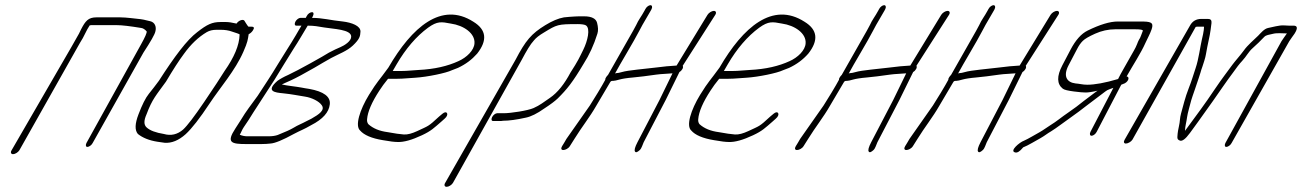

<svg xmlns="http://www.w3.org/2000/svg" viewBox="-20 -550 5025 741"><path d="M54.7 30 279.8 -369C285.7 -380 292.5 -391 299.6 -403L317 -437C319.8 -442 323.3 -447 326.1 -452C328.9 -453 332.9 -453 336.9 -453H429.7C450.5 -453 482.8 -449 525.4 -442C532.9 -441 539.4 -436 546 -429C547.5 -424 540.2 -407 523.9 -378L313.6 2C309.7 10 310.9 17 317.3 17C323.7 17 333.7 10 337.6 2L533.6 -347C561.8 -390 577.1 -417 579.5 -428C584.9 -447 577.2 -464 560.2 -468L543.2 -472C538.7 -473 532.6 -475 523.1 -476C502.1 -478 467.6 -483 444.7 -483H351.9C320.7 -483 309.6 -469 293 -437L284.7 -420L255.8 -369L24.7 30C19.7 38 22.3 45 30.3 45C38.3 45 49.7 38 54.7 30Z M904.7 -416C903.5 -375 883.8 -329 846.7 -276C831.9 -252 805.7 -212 767.7 -156C729.6 -100 703 -65 686.7 -50C664.8 -31 640 -25 612.1 -33C581.6 -38 558.5 -46 545 -59C534.9 -69 534.8 -85 545.6 -109C567.6 -168 582.5 -182 620.6 -235C648.5 -282 671.1 -317 689.8 -342C716.3 -379 745.8 -407 778 -426C788.4 -432 800.8 -435 815.2 -435H832C847 -435 862.1 -433 875.6 -428C885.6 -424 907.2 -419 904.7 -416ZM831 -465C799 -465 779.5 -456 741.2 -426C701.4 -396 654.2 -333 593.1 -238C580.7 -221 567.4 -204 554.5 -188C541.6 -172 528.3 -145 514.6 -109C500.8 -73 499.5 -48 512.1 -33C530.8 -18 555.8 -8 587.4 -3L615.4 1C642.6 3 669.4 -8 696.4 -32C720.3 -54 750.8 -93 788.5 -150C830.1 -213 887.2 -277 919.2 -350C936.4 -389 936.3 -397 939.7 -418C946.1 -421 951.6 -426 955.6 -432C962.5 -442 960.9 -447 950.9 -447H938.9C937.4 -448 933.9 -453 928.8 -461L923.3 -470C918.7 -477 901.3 -472 892.9 -459C875.8 -463 861.8 -465 852.8 -465Z M1167.5 -451C1192.3 -451 1207.9 -448 1231.1 -444C1265.2 -438 1336.7 -437 1335.4 -408C1335 -391 1310.1 -375 1293.7 -368C1281.2 -363 1266.8 -356 1249.7 -347C1231.4 -335 1127.7 -277 1092.6 -261C1074.3 -253 1060.7 -245 1050.8 -238C1004.2 -197 1041 -193 1071.9 -190C1110.3 -186 1124.7 -182 1157.9 -177C1183.6 -173 1211.6 -159 1221.7 -144C1235.1 -125 1211.9 -109 1182 -92L1162.1 -82C1145.8 -73 1129 -67 1113.1 -57C1101.5 -50 1082 -41 1051.6 -29C1043.2 -26 1031.3 -24 1016.9 -24H934.5C924.5 -24 914.5 -26 905.4 -30C911.9 -41 913.3 -48 920.7 -59L939.5 -87C960.7 -122 996 -174 1039.9 -243C1057.4 -271 1094.6 -333 1113.2 -362C1131.1 -389 1151.7 -425 1167.5 -451ZM1163.7 -488 1160.1 -481H1139.3C1132.9 -481 1123.8 -474 1119.8 -466C1115.9 -458 1117.1 -451 1123.5 -451H1143.5C1137.5 -442 1130.8 -429 1121.7 -414C1099.5 -376 1078.9 -346 1053.6 -304C1023.5 -254 1004.8 -227 974.3 -180C945.6 -140 931.7 -124 909.5 -87L888.3 -54C852.2 1 872.7 6 931.7 6H987.7C1002.6 6 1014.2 5 1023.4 4C1041.4 3 1072.1 -10 1114 -33C1140.3 -47 1151.9 -50 1181 -67C1226.1 -90 1249.5 -117 1252.8 -147C1256.6 -177 1229 -197 1173 -207C1161.7 -209 1151.7 -210 1143.7 -212C1122.9 -216 1088.9 -219 1067.7 -224C1070.8 -226 1083.2 -231 1102.8 -240C1122.3 -249 1152.6 -265 1194.1 -289L1226.4 -308C1236.7 -314 1247.1 -320 1258 -326C1287.9 -342 1319.3 -353 1341.6 -374C1367.9 -399 1370.4 -410 1371.2 -428C1372.1 -450 1337.5 -463 1303.4 -467C1253.9 -472 1225.7 -481 1184.1 -481L1187.7 -488C1192 -497 1190.4 -503 1184 -503C1177.6 -503 1168 -497 1163.7 -488Z M1495.7 -276C1498.1 -280 1502.9 -288 1510.8 -302C1545.6 -362 1586.9 -410 1631.9 -443C1667.8 -469 1683.4 -466 1719.8 -459C1770.2 -452 1813.9 -421 1811.2 -383C1809.9 -356 1781.1 -328 1749.2 -314C1708 -295 1657.7 -283 1595.7 -280C1571.3 -279 1554.1 -276 1529.3 -276ZM1477.6 -246H1513.5C1539.1 -246 1557.1 -249 1582.3 -250C1629.9 -253 1701.4 -268 1724.1 -279L1747.4 -288C1777.3 -302 1801.2 -320 1821.5 -343C1861.6 -394 1857.8 -435 1807.1 -466C1684.1 -545 1569.9 -446 1478.8 -289C1440.6 -236 1438.1 -239 1404 -184C1368.5 -126 1348.9 -64 1370.1 -46C1384.7 -29 1414.3 -16 1457.8 -9C1485.4 -4 1503 -2 1515 -2C1538.6 -1 1570.1 -10 1608.4 -28C1644.7 -45 1654.7 -56 1683.7 -81L1696 -92C1715.2 -108 1704.6 -126 1687.5 -111L1674.4 -100C1631.4 -60 1634.2 -65 1589.9 -44C1570.4 -35 1553.2 -30 1538.4 -31C1523.6 -32 1503.2 -35 1476.1 -40C1445.1 -44 1420 -54 1401.4 -71C1397.8 -76 1395.8 -82 1396.7 -90C1399 -119 1415.2 -156 1443.9 -200C1453.3 -215 1464.7 -230 1477.6 -246Z M1728 156 1993.5 -319C2012.1 -354 2026.7 -379 2040.6 -394C2048.6 -404 2061.3 -414 2080.1 -425C2129.5 -455 2131.9 -457 2208.8 -457C2225.8 -457 2236.8 -455 2241.4 -452C2259.4 -440 2247.8 -392 2231.1 -358C2216.3 -328 2210.9 -315 2181.7 -270C2158.4 -226 2132.6 -193 2102 -172C2080.1 -157 2062.5 -143 2039.4 -133C2017.1 -123 1950.7 -113 1924.3 -113H1898.7C1892.3 -113 1883.2 -106 1879.2 -98C1875.3 -90 1876.5 -83 1882.9 -83H1908.5C1912.5 -83 1917.3 -83 1921.7 -84C1944.1 -84 1973.7 -88 2009.6 -96C2029.6 -100 2053.5 -112 2080.2 -131C2104.9 -147 2122 -160 2132.4 -170C2167.8 -205 2190.5 -233 2232.5 -304C2253.7 -337 2271.9 -376 2285.6 -420C2289.5 -432 2288.4 -446 2284.3 -462C2280.2 -478 2263.6 -487 2234.6 -487H2214.6C2205.6 -487 2193.1 -486 2177.6 -485L2156.5 -483C2134.1 -479 2111 -469 2084.7 -453C2030.9 -420 2008.6 -394 1969.5 -319L1698 156C1693.1 164 1695.7 171 1703.7 171C1711.7 171 1723.1 164 1728 156Z M2470.7 -515 2467.5 -509C2455.7 -487 2443.8 -473 2435.1 -453L2423.2 -431L2326.6 -261C2323.1 -258 2320.7 -254 2318.7 -251C2316.7 -248 2315.5 -245 2315.9 -242C2306.1 -223 2269.2 -162 2256.6 -143L2166.1 -14C2160.6 -5 2157.2 2 2153.7 7L2149.3 14C2143.9 23 2145.9 29 2153.9 29C2161.9 29 2173.9 23 2179.3 14L2183.7 7C2187.2 2 2192.1 -6 2197.6 -15C2223.3 -57 2256.9 -99 2281.3 -142L2334.4 -232C2337.6 -238 2340.8 -238 2347.2 -238C2352 -238 2360 -240 2370.7 -243C2381.5 -246 2399.5 -249 2423.5 -251C2447.5 -253 2477.1 -257 2512.6 -262C2533 -265 2557 -265 2575.4 -267L2525.2 -164L2440.2 -1C2430.3 18 2427.2 30 2430.8 35C2434.4 40 2440.4 37 2449.2 29C2456.7 22 2459.8 8 2464.2 -1L2549.6 -165L2602.2 -272C2612.5 -278 2618.9 -290 2614.8 -296L2740.7 -493C2745.7 -501 2743.1 -508 2735.1 -508C2727.1 -508 2715.7 -501 2710.7 -493L2591.2 -297C2560.8 -295 2546.8 -294 2508.1 -289C2469.3 -284 2403.3 -279 2380.6 -272C2370.6 -269 2363.8 -268 2360.6 -268C2357.4 -268 2354.6 -267 2353.4 -266C2372.4 -302 2426.3 -390 2447.2 -431L2459.5 -454L2491.5 -509L2494.7 -515C2498.7 -523 2496.6 -530 2490.2 -530C2483.8 -530 2474.7 -523 2470.7 -515Z M2773.7 -276C2776.1 -280 2780.9 -288 2788.8 -302C2823.6 -362 2864.9 -410 2909.9 -443C2945.8 -469 2961.4 -466 2997.8 -459C3048.2 -452 3091.9 -421 3089.2 -383C3087.9 -356 3059.1 -328 3027.2 -314C2986 -295 2935.7 -283 2873.7 -280C2849.3 -279 2832.1 -276 2807.3 -276ZM2755.6 -246H2791.5C2817.1 -246 2835.1 -249 2860.3 -250C2907.9 -253 2979.4 -268 3002.1 -279L3025.4 -288C3055.3 -302 3079.2 -320 3099.5 -343C3139.6 -394 3135.8 -435 3085.1 -466C2962.1 -545 2847.9 -446 2756.8 -289C2718.6 -236 2716.1 -239 2682 -184C2646.5 -126 2626.9 -64 2648.1 -46C2662.7 -29 2692.3 -16 2735.8 -9C2763.4 -4 2781 -2 2793 -2C2816.6 -1 2848.1 -10 2886.4 -28C2922.7 -45 2932.7 -56 2961.7 -81L2974 -92C2993.2 -108 2982.6 -126 2965.5 -111L2952.4 -100C2909.4 -60 2912.2 -65 2867.9 -44C2848.4 -35 2831.2 -30 2816.4 -31C2801.6 -32 2781.2 -35 2754.1 -40C2723.1 -44 2698 -54 2679.4 -71C2675.8 -76 2673.8 -82 2674.7 -90C2677 -119 2693.2 -156 2721.9 -200C2731.3 -215 2742.7 -230 2755.6 -246Z M3372.7 -515 3369.5 -509C3357.7 -487 3345.8 -473 3337.1 -453L3325.2 -431L3228.6 -261C3225.1 -258 3222.7 -254 3220.7 -251C3218.7 -248 3217.5 -245 3217.9 -242C3208.1 -223 3171.2 -162 3158.6 -143L3068.1 -14C3062.6 -5 3059.2 2 3055.7 7L3051.3 14C3045.9 23 3047.9 29 3055.9 29C3063.9 29 3075.9 23 3081.3 14L3085.7 7C3089.2 2 3094.1 -6 3099.6 -15C3125.3 -57 3158.9 -99 3183.3 -142L3236.4 -232C3239.6 -238 3242.8 -238 3249.2 -238C3254 -238 3262 -240 3272.7 -243C3283.5 -246 3301.5 -249 3325.5 -251C3349.5 -253 3379.1 -257 3414.6 -262C3435 -265 3459 -265 3477.4 -267L3427.2 -164L3342.2 -1C3332.3 18 3329.2 30 3332.8 35C3336.4 40 3342.4 37 3351.2 29C3358.7 22 3361.8 8 3366.2 -1L3451.6 -165L3504.2 -272C3514.5 -278 3520.9 -290 3516.8 -296L3642.7 -493C3647.7 -501 3645.1 -508 3637.1 -508C3629.1 -508 3617.7 -501 3612.7 -493L3493.2 -297C3462.8 -295 3448.8 -294 3410.1 -289C3371.3 -284 3305.3 -279 3282.6 -272C3272.6 -269 3265.8 -268 3262.6 -268C3259.4 -268 3256.6 -267 3255.4 -266C3274.4 -302 3328.3 -390 3349.2 -431L3361.5 -454L3393.5 -509L3396.7 -515C3400.7 -523 3398.6 -530 3392.2 -530C3385.8 -530 3376.7 -523 3372.7 -515Z M3794.7 -515 3791.5 -509C3779.7 -487 3767.8 -473 3759.1 -453L3747.2 -431L3650.6 -261C3647.1 -258 3644.7 -254 3642.7 -251C3640.7 -248 3639.5 -245 3639.9 -242C3630.1 -223 3593.2 -162 3580.6 -143L3490.1 -14C3484.6 -5 3481.2 2 3477.7 7L3473.3 14C3467.9 23 3469.9 29 3477.9 29C3485.9 29 3497.9 23 3503.3 14L3507.7 7C3511.2 2 3516.1 -6 3521.6 -15C3547.3 -57 3580.9 -99 3605.3 -142L3658.4 -232C3661.6 -238 3664.8 -238 3671.2 -238C3676 -238 3684 -240 3694.7 -243C3705.5 -246 3723.5 -249 3747.5 -251C3771.5 -253 3801.1 -257 3836.6 -262C3857 -265 3881 -265 3899.4 -267L3849.2 -164L3764.2 -1C3754.3 18 3751.2 30 3754.8 35C3758.4 40 3764.4 37 3773.2 29C3780.7 22 3783.8 8 3788.2 -1L3873.6 -165L3926.2 -272C3936.5 -278 3942.9 -290 3938.8 -296L4064.7 -493C4069.7 -501 4067.1 -508 4059.1 -508C4051.1 -508 4039.7 -501 4034.7 -493L3915.2 -297C3884.8 -295 3870.8 -294 3832.1 -289C3793.3 -284 3727.3 -279 3704.6 -272C3694.6 -269 3687.8 -268 3684.6 -268C3681.4 -268 3678.6 -267 3677.4 -266C3696.4 -302 3750.3 -390 3771.2 -431L3783.5 -454L3815.5 -509L3818.7 -515C3822.7 -523 3820.6 -530 3814.2 -530C3807.8 -530 3798.7 -523 3794.7 -515Z M4212.4 -41 4307.3 -223 4314.7 -226C4333.1 -231 4343 -253 4328 -255C4352.1 -298 4383.3 -345 4400.5 -384C4408.9 -403 4417.7 -417 4424.6 -437C4434.4 -465 4419.4 -467 4380.4 -467H4293.8C4263.4 -467 4224.3 -455 4177.6 -432C4152.9 -420 4131 -395 4112 -359L4080 -298C4057.9 -256 4058.8 -226 4081.4 -208C4087.4 -203 4102.2 -200 4124.2 -197C4146.2 -194 4161.8 -193 4170.6 -193C4179.4 -193 4194.6 -195 4215.8 -200C4213.4 -198 4212.2 -197 4211.4 -197L4163.6 -161C4143.7 -145 4124.2 -130 4104.7 -117C4075.2 -97 4058.9 -82 4032.6 -66C4017.9 -57 4007.2 -48 3990.8 -39C3975.8 -31 3948.4 -14 3932 -7C3915 -1 3875.8 32 3896.8 38C3905.4 41 3915.3 35 3927.7 20L3928.2 19C3949.1 11 3977 -7 3995.9 -17C4012 -26 4022 -35 4036.3 -43C4056.3 -55 4090.9 -82 4112.8 -97C4137.1 -114 4151.1 -125 4170.6 -140L4236.7 -190C4243.4 -195 4248.2 -199 4253.4 -202C4260.2 -205 4267.8 -208 4276.9 -211L4188.4 -41C4184.4 -33 4186.4 -26 4192.8 -26C4199.2 -26 4208.4 -33 4212.4 -41ZM4176.1 -223C4157.7 -223 4146.4 -227 4130.8 -228C4097.2 -232 4081.9 -256 4104 -298L4136 -359C4143.6 -374 4150.7 -384 4158.7 -392C4166.6 -400 4182.1 -409 4206.5 -420C4230.8 -431 4257.2 -437 4284.4 -437H4360.6C4382.6 -437 4391.6 -435 4390.6 -431L4383.8 -413C4381.3 -406 4378.9 -401 4375.4 -396C4372.9 -391 4370.5 -386 4368.5 -380C4362.2 -363 4351.3 -347 4339.9 -326C4328.6 -305 4305 -266 4295.1 -245C4244.4 -230 4204.9 -223 4176.1 -223Z M4325.1 4C4333.1 4 4345.6 -3 4350.5 -11L4594.5 -446C4597.3 -447 4598.9 -447 4600.5 -447H4626.1C4626.9 -447 4626.9 -443 4625.8 -434C4624.7 -425 4622.3 -413 4618.4 -397C4612.2 -371 4606.1 -321 4594.3 -287C4584.1 -257 4580.2 -241 4567.2 -208C4553.8 -174 4546 -140 4538.1 -112C4533 -95 4534.3 -80 4530 -63C4528.1 -54 4524.6 -39 4523.9 -21C4523.5 -14 4526.7 -10 4532.4 -8C4541.6 -3 4555.1 -13 4572.6 -37C4573 -38 4583.3 -52 4603.9 -80C4621.4 -104 4643.2 -135 4661 -160C4673.7 -178 4722.5 -249 4735.2 -265C4751.9 -289 4764.6 -305 4774.1 -315C4790.8 -333 4798.3 -350 4814.2 -364C4828.9 -377 4845.6 -393 4859.6 -408C4866.6 -415 4878.1 -416 4890.6 -419C4909.1 -424 4926.6 -421 4946.6 -421C4939.2 -410 4931.3 -400 4925.8 -391L4709.2 2C4705.3 10 4706.5 17 4712.9 17C4719.3 17 4729.3 10 4733.2 2L4955.8 -391C4961.3 -400 4968.7 -409 4976.1 -420C4989.5 -441 4987.4 -451 4972.4 -451H4954.4C4948.4 -451 4941.9 -452 4933.9 -452C4917.4 -453 4889.4 -445 4873.9 -442C4859 -439 4846.3 -423 4835.5 -412C4818.4 -395 4794.9 -376 4780.3 -355C4766.4 -336 4746.5 -314 4736.2 -300C4711.6 -266 4699.7 -252 4669.2 -207C4626.3 -143 4605.3 -116 4553.3 -45C4554 -65 4558.7 -77 4561.4 -98C4563.3 -113 4573.1 -146 4577.4 -163C4581.3 -177 4601.8 -233 4606.1 -248L4613.2 -270C4615.1 -277 4617.5 -285 4620.6 -293L4627.7 -315C4634.8 -337 4633.9 -343 4639.4 -369C4648.7 -413 4650.3 -417 4655.6 -461C4656.8 -472 4652.3 -477 4641.9 -477H4616.3C4596.3 -477 4581.6 -468 4572.5 -451L4320.5 -11C4315.6 -3 4317.1 4 4325.1 4Z"/></svg>

Font: MewTooHand
Style: UltimateCondIta
Weight: 400
Designer: Mew Too, Robert Jablonski
Version: Version 0.77